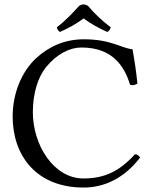

<svg xmlns="http://www.w3.org/2000/svg" viewBox="-20 -835 686 865"><path d="M357 10C454 10 543 -36 611 -125C606 -134 599 -140 588 -140C517 -62 449 -31 356 -31C221 -31 128 -183 128 -329C128 -415 151 -487 187 -532C237 -593 295 -621 347 -621C485 -621 540 -539 566 -453C578 -449 588 -452 599 -458C594 -510 587 -558 577 -613C526 -618 481 -658 358 -658C273 -658 202 -627 143 -573C77 -512 37 -414 37 -310C37 -136 142 10 357 10ZM376 -809C361 -817 351 -817 337 -809C306 -775 273 -740 236 -712C238 -703 241 -697 250 -691C288 -708 320 -725 357 -752C390 -727 424 -709 463 -691C472 -695 476 -703 479 -712C443 -739 406 -773 376 -809Z"/></svg>

Font: Libertinus Serif
Style: Regular
Weight: 400
Designer: Philipp H. Poll, Khaled Hosny
Foundry: Caleb Maclennan
Version: Version 7.050;RELEASE